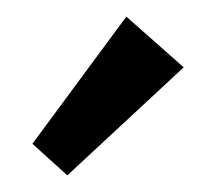

<svg xmlns="http://www.w3.org/2000/svg" viewBox="-20 -739 262 231"><path d="M201 -658 61 -528 19 -566 132 -719Z"/></svg>

Font: Tilda Sans Semibold
Style: Regular
Weight: 600
Designer: ParaType Ltd
Foundry: ParaType Ltd
Version: Version 1.009